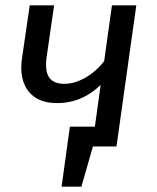

<svg xmlns="http://www.w3.org/2000/svg" viewBox="-20 -547 586 717"><path d="M398 -527H489L415 0H324L356 -230Q333 -208 307 -192.5Q281 -177 252.5 -169.5Q224 -162 194 -162Q143 -162 111.5 -183Q80 -204 67.5 -241.5Q55 -279 62 -328L91 -527H182L154 -333Q147 -282 163.5 -258Q180 -234 220 -234Q248 -234 275.5 -245.5Q303 -257 327 -276Q351 -295 369 -319ZM284 150H210L241 -74H372L362 0H327Z"/></svg>

Font: Fira Sans Variable
Style: Italic
Weight: 397
Italic angle: -8°
Designer: Carrois Corporate & Edenspiekermann AG
Foundry: Carrois Corporate GbR & Edenspiekermann AG
Version: Version 4.202